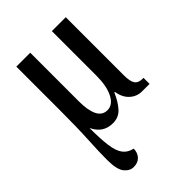

<svg xmlns="http://www.w3.org/2000/svg" viewBox="-228 -631 967 967"><g transform="rotate(-45 255.5 -148.0)"><path d="M137 240Q109 240 88 214Q67 188 67 120Q67 60 71.5 -20Q76 -100 76 -225V-536H175V-188Q175 -126 192 -91Q209 -56 246 -56Q284 -56 306.5 -100.5Q329 -145 329 -217V-536H428V-122Q428 -78 440.5 -60.5Q453 -43 483 -43H489V0H436Q399 0 371.5 -25Q344 -50 337 -95H333Q314 -50 287.5 -20Q261 10 219 10Q149 10 118 -57Q118 21 124.5 69.5Q131 118 149.5 142.5Q168 167 202 174Q202 202 185 221Q168 240 137 240Z"/></g></svg>

Font: Noto Serif ExtraCondensed Medium
Style: Regular
Weight: 500
Width: 2
Designer: Monotype Design Team
Foundry: Monotype Imaging Inc.
Version: Version 2.015